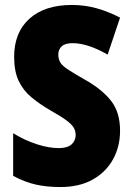

<svg xmlns="http://www.w3.org/2000/svg" viewBox="-20 -744 531 774"><path d="M464 -217Q464 -153 435.5 -101.5Q407 -50 353.5 -20Q300 10 223 10Q168 10 124 0Q80 -10 33 -35V-207Q80 -178 128.5 -162.5Q177 -147 217 -147Q252 -147 268.5 -162Q285 -177 285 -200Q285 -216 277 -229.5Q269 -243 247.5 -259Q226 -275 185 -298Q140 -324 106.5 -352Q73 -380 55 -418.5Q37 -457 37 -515Q37 -613 98.5 -668.5Q160 -724 270 -724Q322 -724 370 -710.5Q418 -697 464 -673L414 -524Q333 -570 273 -570Q242 -570 228.5 -557Q215 -544 215 -524Q215 -506 223 -492.5Q231 -479 254.5 -463.5Q278 -448 322 -423Q390 -385 427 -338.5Q464 -292 464 -217Z"/></svg>

Font: Noto Sans Lao UI Cond Blk
Style: Regular
Weight: 900
Width: 3
Designer: Monotype Design Team
Foundry: Monotype Imaging Inc.
Version: Version 2.000; ttfautohint (v1.8.4.7-5d5b)